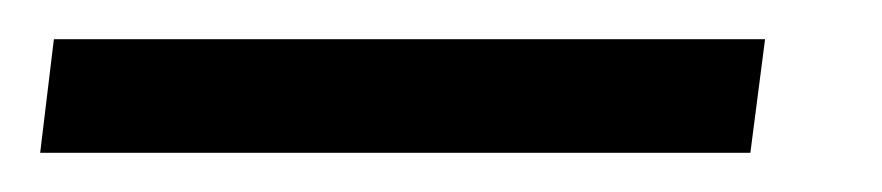

<svg xmlns="http://www.w3.org/2000/svg" viewBox="-68 64 450 98"><path d="M322.5 84 315 142H-47.5L-40.5 84Z"/></svg>

Font: LatoHex
Style: Italic
Weight: 400
Italic angle: -7°
Designer: Lukasz Dziedzic
Foundry: tyPoland Lukasz Dziedzic
Version: Version 1.104; Western+Polish opensource